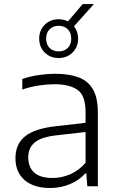

<svg xmlns="http://www.w3.org/2000/svg" viewBox="-20 -910 576 938"><path d="M225 8.5Q145 8.5 100.2 -30.2Q55.5 -69 55.5 -137Q55.5 -205.5 102.2 -243.8Q149 -282 253.5 -293.5L398 -310V-362.5Q398 -443.5 358.8 -471Q319.5 -498.5 245 -498.5Q211.5 -498.5 170.8 -492.5Q130 -486.5 89 -472.5V-524Q124 -536.5 167.5 -543Q211 -549.5 250 -549.5Q317.5 -549.5 363.8 -532.2Q410 -515 434 -473.8Q458 -432.5 458 -360.5V0H406.5L401.5 -63H397Q368 -30 322.5 -10.8Q277 8.5 225 8.5ZM118 -141.5Q118 -93.5 147.2 -67Q176.5 -40.5 236.5 -40.5Q280 -40.5 322.2 -58.2Q364.5 -76 398 -115V-265L256 -249Q181.5 -240.5 149.8 -214.2Q118 -188 118 -141.5ZM266.5 -626.5Q225.5 -626.5 198.5 -653.5Q171.5 -680.5 171.5 -721.5Q171.5 -762 198.5 -789Q225.5 -816 266.5 -816Q291.5 -816 312 -805.5L384 -890H438.5L341.5 -781.5Q361.5 -756 361.5 -721.5Q361.5 -680.5 334.5 -653.5Q307.5 -626.5 266.5 -626.5ZM266.5 -659Q293.5 -659 310.8 -675.5Q328 -692 328 -721.5Q328 -750.5 310.8 -767.2Q293.5 -784 266.5 -784Q239.5 -784 222.5 -767.2Q205.5 -750.5 205.5 -721.5Q205.5 -692 222.5 -675.5Q239.5 -659 266.5 -659Z"/></svg>

Font: Encode Sans SemiExpanded SemiExpanded Light
Style: Regular
Weight: 300
Width: 6
Designer: Multiple Designers
Foundry: Impallari Type
Version: Version 3.000; ttfautohint (v1.8.3) -l 8 -r 50 -G 200 -x 14 